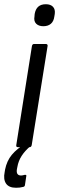

<svg xmlns="http://www.w3.org/2000/svg" viewBox="-62 -696 280 908"><path d="M23 0Q13 0 15 -10L89 -478Q91 -488 99 -488H155Q159 -488 161.5 -485.5Q164 -483 163 -478L88 -10Q86 0 78 0ZM143 -572Q121 -572 109 -584Q97 -596 101 -618L102 -630Q106 -653 119 -664.5Q132 -676 155 -676Q177 -676 188.5 -664Q200 -652 197 -630L195 -618Q192 -595 178.5 -583.5Q165 -572 143 -572ZM14 192Q-20 192 -33.5 172Q-47 152 -40 118L-38 106Q-30 65 -6 36Q18 7 62 -19L82 -5Q56 17 40.5 41Q25 65 20 94L18 104Q13 134 38 134Q42 134 46 133Q50 132 54 131Q59 130 61.5 132Q64 134 62 139L56 179Q55 187 47 188Q40 190 31.5 191Q23 192 14 192Z"/></svg>

Font: Sofia Sans Extra Condensed Medium
Style: Italic
Weight: 500
Italic angle: -9°
Version: Version 4.100